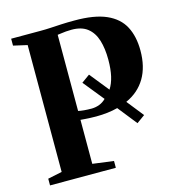

<svg xmlns="http://www.w3.org/2000/svg" viewBox="-110 -844 868 940"><g transform="rotate(-15 323.5 -374.5)"><path d="M28 0V-34L100 -49V-692L30 -708V-743H180.5Q206 -743 231 -744.5Q256 -746 285 -747.5Q314 -749 351 -749Q452.5 -749.5 513 -722.8Q573.5 -696 600 -645.5Q626.5 -595 626.5 -523.5Q626.5 -441 592.8 -384.2Q559 -327.5 494.5 -298.5L562 -213.5L520.5 -183.5L443.5 -280.5Q419 -274 391.5 -270.8Q364 -267.5 334 -267.5Q320 -267.5 303.5 -268.2Q287 -269 273.8 -270Q260.5 -271 255 -271.5V-48.5L361.5 -34.5V0ZM323.5 -310.5Q344 -311 362.2 -318Q380.5 -325 395.5 -340L311 -444.5L352.5 -474.5L430.5 -377.5Q446.5 -402 454.8 -437.5Q463 -473 463 -521Q463 -577.5 450 -619.8Q437 -662 407.2 -685.5Q377.5 -709 327 -709Q311 -709 298 -707.8Q285 -706.5 274.5 -705Q264 -703.5 255 -702.5V-316.5Q265.5 -314 283.8 -312.2Q302 -310.5 323.5 -310.5Z"/></g></svg>

Font: Merriweather 96pt
Style: Bold
Weight: 700
Version: Version 2.100